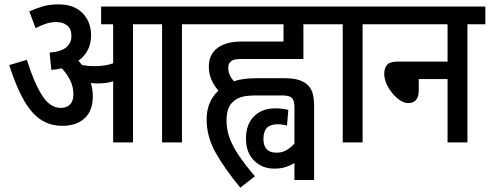

<svg xmlns="http://www.w3.org/2000/svg" viewBox="-20 -652 2242 879"><path d="M405 -211Q405 -145 367.5 -110.5Q330 -76 266 -76Q211 -76 168.5 -103Q126 -130 90.5 -191Q55 -252 22 -354L103 -378Q136 -273 172.5 -215.5Q209 -158 258 -158Q285 -158 300.5 -173.5Q316 -189 316 -220Q316 -255 301 -285Q286 -315 263 -339Q240 -334 215 -332L207 -411Q307 -419 307 -488Q307 -519 288 -535Q269 -551 238 -551Q214 -551 190.5 -543.5Q167 -536 143 -523L114 -600Q144 -613 175.5 -622.5Q207 -632 248 -632Q319 -632 358 -592Q397 -552 397 -490Q397 -452 381.5 -422.5Q366 -393 339 -374Q348 -364 356 -354Q383 -349 413 -349Q460 -349 498 -362V-541H443V-622H896V-541H813V0H722V-541H589V0H498V-280Q480 -274 462 -272Q444 -270 424 -270Q412 -270 396 -272Q400 -258 402.5 -243Q405 -228 405 -211Z M1080 207Q1005 116 965.5 44Q926 -28 926 -105Q926 -187 980 -237Q963 -256 949.5 -284Q936 -312 936 -348Q936 -374 945 -394Q954 -414 969 -427Q989 -444 1017 -453Q1045 -462 1095 -462H1278V-541H883V-622H1493V-541H1369V-382H1086Q1064 -382 1053 -379Q1042 -376 1035 -369Q1025 -360 1025 -341Q1025 -324 1032 -308.5Q1039 -293 1051 -280Q1071 -287 1097 -290.5Q1123 -294 1158 -294H1277Q1324 -294 1349.5 -285.5Q1375 -277 1392 -260Q1407 -243 1412.5 -220.5Q1418 -198 1418 -166V172H1328V94Q1309 106 1287 113Q1265 120 1236 120Q1180 120 1143 83Q1106 46 1106 -17Q1106 -82 1142.5 -119Q1179 -156 1240 -156Q1257 -156 1272.5 -154Q1288 -152 1300 -149L1294 -77Q1274 -83 1249 -83Q1186 -83 1186 -16Q1186 47 1246 47Q1273 47 1293 34.5Q1313 22 1328 5V-162Q1328 -190 1317.5 -202.5Q1307 -215 1272 -215H1155Q1110 -215 1087.5 -208.5Q1065 -202 1050 -189Q1031 -173 1024 -150.5Q1017 -128 1017 -101Q1017 -61 1030 -23.5Q1043 14 1071.5 57Q1100 100 1147 155Z M1640 -541V0H1549V-541H1480V-622H1723V-541Z M1710 -622H2202V-541H2120V0H2029V-290H1897V-238Q1897 -180 1848 -180Q1825 -180 1799.5 -201.5Q1774 -223 1756.5 -254Q1739 -285 1739 -314Q1739 -339 1751.5 -354.5Q1764 -370 1799 -370H2029V-541H1710Z"/></svg>

Font: Noto Sans Condensed Medium
Style: Regular
Weight: 500
Width: 3
Designer: Monotype Design Team
Foundry: Monotype Imaging Inc.
Version: Version 2.013; ttfautohint (v1.8.4.7-5d5b)